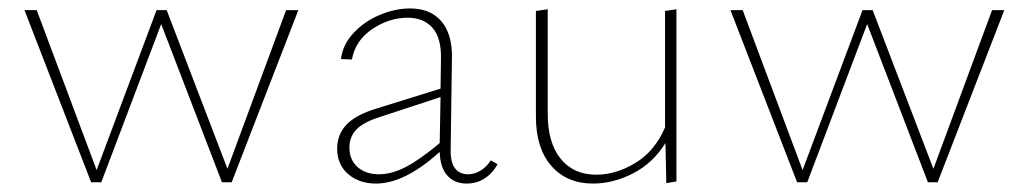

<svg xmlns="http://www.w3.org/2000/svg" viewBox="-20 -432 2438 455"><path d="M687 -408 529 0H506L362 -375L220 0H196L38 -408H67L209 -29L351 -408H375L519 -32L658 -408Z M1159 -43Q1148 -22 1129 -9.5Q1110 3 1086 3Q1057 3 1040 -16Q1023 -35 1022 -72Q939 3 871 3Q831 3 805 -19.5Q779 -42 779 -80Q779 -113 801 -136.5Q823 -160 873 -175L1024 -222L1025 -293Q1026 -342 1005 -366Q984 -390 946 -390Q902 -390 862 -363Q822 -336 814 -291L788 -292Q792 -326 817.5 -353.5Q843 -381 879.5 -396.5Q916 -412 952 -412Q1000 -412 1026 -381.5Q1052 -351 1051 -295L1048 -80Q1046 -19 1090 -19Q1104 -19 1118.5 -27.5Q1133 -36 1143 -52ZM878 -19Q909 -19 943 -37Q977 -55 1022 -93L1024 -202L881 -155Q840 -142 824 -124.5Q808 -107 808 -83Q808 -53 827.5 -36Q847 -19 878 -19Z M1583 -410V-2L1559 2L1557 -93Q1527 -45 1480 -21Q1433 3 1385 3Q1323 3 1286.5 -39Q1250 -81 1250 -155V-406L1278 -410V-162Q1278 -94 1308.5 -56Q1339 -18 1393 -18Q1440 -18 1486 -46Q1532 -74 1556 -130V-406Z M2360 -408 2202 0H2179L2035 -375L1893 0H1869L1711 -408H1740L1882 -29L2024 -408H2048L2192 -32L2331 -408Z"/></svg>

Font: Ysabeau Extralight
Style: Regular
Weight: 200
Designer: Christian Thalmann (Catharsis Fonts)
Version: Version 0.003